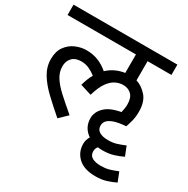

<svg xmlns="http://www.w3.org/2000/svg" viewBox="-182 -784 1120 1143"><g transform="rotate(30 378.5 -212.0)"><path d="M204 -426Q248 -426 284.5 -411.5Q321 -397 354 -369Q402 -414 470 -424V-551H0V-622H714V-551H550V-419Q590 -407 623 -370Q656 -333 656 -264Q656 -229 649 -201.5Q642 -174 634 -152Q580 -148 550.5 -137Q521 -126 510 -111.5Q499 -97 499 -80Q499 -52 521 -39Q543 -26 580 -26Q612 -26 635.5 -33Q659 -40 693 -54L718 9Q692 22 658.5 32.5Q625 43 584 43Q566 43 550 41Q538 55 538 75Q538 103 560 115.5Q582 128 619 128Q651 128 674.5 121.5Q698 115 732 101L757 164Q731 177 698 187.5Q665 198 624 198Q545 198 504.5 160.5Q464 123 464 66Q464 39 479 14Q425 -23 425 -88Q425 -130 459.5 -164Q494 -198 567 -211Q570 -224 572.5 -238Q575 -252 575 -268Q575 -313 553 -334.5Q531 -356 496 -356Q471 -356 445.5 -344Q420 -332 397 -300.5Q374 -269 356 -208L279 -232Q291 -278 311 -313Q288 -331 263.5 -342Q239 -353 209 -353Q169 -353 147.5 -330Q126 -307 126 -271Q126 -233 147.5 -198.5Q169 -164 210 -126.5Q251 -89 309 -40L255 12Q197 -38 149 -83.5Q101 -129 73 -175.5Q45 -222 45 -275Q45 -328 69.5 -361.5Q94 -395 130.5 -410.5Q167 -426 204 -426Z"/></g></svg>

Font: Noto Sans
Style: Italic
Weight: 400
Italic angle: -12°
Designer: Monotype Design Team
Foundry: Monotype Imaging Inc.
Version: Version 2.013; ttfautohint (v1.8.4.7-5d5b)